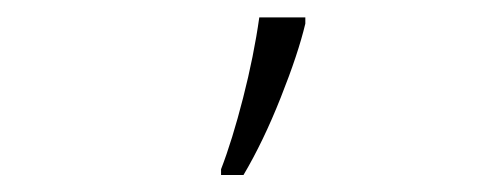

<svg xmlns="http://www.w3.org/2000/svg" viewBox="-20 -769 576 226"><path d="M240.2 -569.8Q253.4 -604 266.1 -653.6Q278.8 -703.1 285.2 -748.5H339.4V-741.2Q331.1 -706.1 310.5 -654.3Q290 -602.5 266.6 -563H240.2Z"/></svg>

Font: Bpm'online Open Sans Light
Style: Regular
Weight: 300
Foundry: Ascender Corporation
Version: Version 1.10